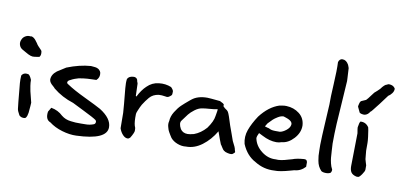

<svg xmlns="http://www.w3.org/2000/svg" viewBox="-80 -1084 2951 1412"><g transform="rotate(10 1396.0 -378.0)"><path d="M144 -450Q129 -447 113 -452Q97 -457 72 -472Q47 -487 44 -488Q27 -499 21.5 -518.5Q16 -538 25 -557Q32 -575 49 -585Q66 -595 84 -593Q90 -592 93 -593.5Q96 -595 101 -592Q106 -589 108.5 -588.5Q111 -588 115.5 -583.5Q120 -579 122 -577.5Q124 -576 128 -570.5Q132 -565 133.5 -563Q135 -561 139 -556Q143 -551 144 -549Q148 -539 182 -505Q188 -497 187 -480Q186 -463 177 -455ZM152 6Q125 11 108 -6Q91 -36 89 -50Q87 -62 83 -102.5Q79 -143 75 -187.5Q71 -232 70 -240Q68 -267 70 -297Q85 -323 120 -316Q133 -310 146 -278Q146 -257 149.5 -234Q153 -211 156.5 -195Q160 -179 167 -153Q174 -127 177 -113Q177 -105 175.5 -87.5Q174 -70 172.5 -54Q171 -38 171 -37Q170 -34 168.5 -26Q167 -18 165.5 -13Q164 -8 160.5 -2.5Q157 3 152 6Z M310 -70Q312 -74 319 -85Q326 -96 329 -102Q381 -93 417 -58Q432 -46 449 -39Q466 -32 487.5 -29.5Q509 -27 523 -26Q537 -25 563.5 -25.5Q590 -26 601 -26Q629 -26 658 -37Q668 -41 670 -52Q672 -63 664 -70Q645 -84 565.5 -123Q486 -162 481 -165Q395 -192 329 -246Q324 -253 312.5 -262.5Q301 -272 294 -281.5Q287 -291 285 -303Q284 -342 323 -372L386 -412Q479 -449 563 -455Q565 -455 574.5 -454Q584 -453 585.5 -453Q587 -453 595 -452Q603 -451 605 -450Q607 -449 613 -447Q619 -445 621.5 -442.5Q624 -440 628 -436.5Q632 -433 634.5 -428.5Q637 -424 639 -418Q645 -383 620 -361Q615 -361 588 -360Q561 -359 553 -358.5Q545 -358 523 -355.5Q501 -353 489 -350Q477 -347 461 -341Q445 -335 431 -327Q417 -322 412.5 -311Q408 -300 424 -292Q471 -260 561 -217Q651 -174 683 -156Q772 -100 772 -34Q772 60 545 68Q495 70 438 53Q381 36 341 5Q301 -10 310 -70Z M931 -292Q957 -344 990 -375Q1027 -412 1077 -417Q1126 -423 1170 -405Q1189 -386 1189 -374Q1189 -351 1185 -347Q1166 -328 1153 -328Q1152 -328 1138.5 -330Q1125 -332 1114 -333H1091Q1048 -327 1023 -298L1001 -270Q976 -235 970 -219Q968 -214 959.5 -195Q951 -176 950 -166Q948 -107 957 -77Q962 -68 963 -57.5Q964 -47 963.5 -40.5Q963 -34 957.5 -21.5Q952 -9 949.5 -5Q947 -1 939 13Q930 23 920 23Q901 23 883.5 4Q866 -15 857 -42L856 -157Q854 -196 840 -337Q836 -379 840 -407Q851 -429 882 -431Q896 -433 906 -426Q916 -419 917 -404Q918 -400 920.5 -395Q923 -390 923 -387Q923 -365 926 -296Z M1354 7Q1323 11 1290 -1.5Q1257 -14 1238 -37Q1229 -51 1225.5 -56.5Q1222 -62 1215 -74.5Q1208 -87 1205.5 -95Q1203 -103 1200 -114Q1197 -125 1197 -135.5Q1197 -146 1200 -157Q1201 -191 1222.5 -226Q1244 -261 1266 -282Q1288 -303 1323 -332Q1330 -337 1333 -340Q1375 -374 1447 -374Q1462 -374 1542 -366Q1544 -364 1555.5 -359Q1567 -354 1572 -348.5Q1577 -343 1573 -334L1586 -321Q1608 -308 1614 -296Q1623 -281 1647 -202Q1649 -194 1666.5 -148Q1684 -102 1686 -93Q1711 -47 1712 -32L1717 -16Q1716 -11 1708 -5Q1700 1 1699 2Q1682 8 1647 -4Q1640 -7 1634.5 -11.5Q1629 -16 1626.5 -19.5Q1624 -23 1617.5 -33Q1611 -43 1608 -48L1604 -53Q1593 -79 1570 -145Q1530 -77 1473 -34.5Q1416 8 1354 7ZM1349 -86Q1366 -86 1396 -94Q1445 -112 1485 -157Q1524 -211 1529 -252Q1529 -255 1533 -275.5Q1537 -296 1536 -304Q1516 -299 1478.5 -296.5Q1441 -294 1421 -290Q1395 -286 1368 -265.5Q1341 -245 1327 -227Q1313 -209 1289 -176Q1272 -155 1295 -113Q1313 -86 1349 -86Z M1775 -87Q1762 -140 1780.5 -191.5Q1799 -243 1838 -302Q1901 -384 1978 -409L1994 -412Q2017 -416 2030 -415Q2086 -413 2127 -381Q2168 -349 2171 -294Q2172 -241 2131 -196Q2090 -151 2041 -147Q2023 -140 2002 -140Q1951 -140 1896 -169L1866 -184Q1853 -158 1853 -144Q1864 -88 1913.5 -49.5Q1963 -11 2020 -15Q2054 -11 2111 -29L2140 -37Q2170 -49 2223 -53Q2247 -56 2250 -34V0Q2216 37 2169 40L2144 47Q2063 70 2025 68Q1945 73 1878 31Q1809 -5 1775 -87ZM1900 -240Q1924 -232 1929 -232Q1937 -228 1945 -225Q1953 -222 1963.5 -221Q1974 -220 1979 -220Q1984 -220 1998.5 -220Q2013 -220 2015 -220Q2037 -224 2060.5 -242.5Q2084 -261 2088 -281Q2097 -312 2041 -330L2023 -336Q2003 -336 1980.5 -322Q1958 -308 1948 -298.5Q1938 -289 1915 -265L1904 -247Z M2402 20Q2379 20 2366 12Q2352 -3 2343.5 -20Q2335 -37 2331 -60Q2327 -83 2326 -95.5Q2325 -108 2324.5 -139Q2324 -170 2324 -177Q2325 -236 2331 -336.5Q2337 -437 2339 -480Q2338 -531 2344 -634.5Q2350 -738 2347 -799Q2355 -825 2377 -825Q2405 -825 2423 -793Q2423 -791 2427 -783Q2431 -775 2432 -769L2436 -697Q2437 -686 2437 -673Q2434 -611 2427 -518Q2420 -425 2416 -350Q2412 -275 2412 -202Q2413 -184 2415 -149Q2417 -114 2418.5 -97.5Q2420 -81 2425.5 -57Q2431 -33 2442 -13Q2443 1 2435 12Q2422 20 2402 20Z M2626 7Q2597 0 2586 -16.5Q2575 -33 2575 -62L2579 -308Q2572 -348 2573 -352Q2578 -389 2586 -397Q2626 -400 2649 -365Q2650 -364 2653.5 -343.5Q2657 -323 2660.5 -295Q2664 -267 2664 -251V-194Q2664 -188 2667 -161.5Q2670 -135 2670 -131Q2670 -128 2676.5 -108Q2683 -88 2683 -87V-55Q2683 -43 2665.5 -18Q2648 7 2639 7ZM2609 -452Q2598 -450 2584 -453.5Q2570 -457 2568 -462L2549 -502Q2549 -504 2550 -512Q2551 -520 2555 -531.5Q2559 -543 2565 -546L2599 -561Q2604 -565 2612.5 -576Q2621 -587 2632.5 -602.5Q2644 -618 2649 -624Q2652 -626 2668.5 -641Q2685 -656 2687 -659Q2713 -695 2730 -698Q2733 -700 2733 -699Q2738 -706 2759.5 -702Q2781 -698 2792 -679Q2793 -660 2780 -643Q2767 -626 2754 -619L2701 -548Q2699 -546 2686 -529Q2673 -512 2660.5 -496.5Q2648 -481 2645 -481Q2632 -458 2609 -452Z"/></g></svg>

Font: Excalifont
Style: Regular
Weight: 400
Designer: Your Own Font Foundry (Virgil); Ján Filípek / DizajnDesign (Excalifont, modifications)
Foundry: Your Own Font Foundry (Virgil); Ján Filípek / DizajnDesign (Excalifont, modifications)
Version: Version 1.000;Glyphs 3.2 (3227)